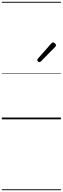

<svg xmlns="http://www.w3.org/2000/svg" viewBox="-20 -1303 685 2096"><path d="M410 -625Q404 -625 395.5 -632Q387 -639 387 -646Q387 -650 388.5 -654Q390 -658 394 -663L538 -827Q543 -834 548 -837Q553 -840 558 -840Q565 -840 573 -835Q581 -830 586 -822.5Q591 -815 591 -808Q591 -803 589.5 -799.5Q588 -796 583 -792L428 -634Q418 -625 410 -625ZM0 763H645V773H0ZM0 -20H645V0H0ZM0 -505H645V-500H0ZM0 -1283H645V-1273H0Z"/></svg>

Font: Playwrite NL Guides
Style: Regular
Weight: 400
Designer: Veronika Burian, José Scaglione
Foundry: TypeTogether
Version: Version 1.003